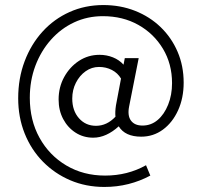

<svg xmlns="http://www.w3.org/2000/svg" viewBox="-20 -596 803 760"><path d="M393 144Q320 144 258 117.5Q196 91 149.5 43.5Q103 -4 77.5 -68Q52 -132 52 -207Q52 -286 77.5 -353.5Q103 -421 148.5 -471Q194 -521 255.5 -548.5Q317 -576 389 -576Q457 -576 515 -553Q573 -530 616 -488.5Q659 -447 683 -391Q707 -335 707 -269Q707 -208 685 -159.5Q663 -111 625 -83Q587 -55 539 -55Q475 -55 450 -96Q426 -74 400.5 -62.5Q375 -51 349 -51Q310 -51 279 -71Q248 -91 230 -125Q212 -159 212 -202Q212 -251 234 -291Q256 -331 292.5 -355Q329 -379 374 -379Q402 -379 427 -369Q452 -359 469 -340L474 -366H529L491 -174Q484 -138 498.5 -118.5Q513 -99 544 -99Q578 -99 604 -121Q630 -143 645.5 -181.5Q661 -220 661 -267Q661 -343 625 -403Q589 -463 527.5 -497.5Q466 -532 387 -532Q326 -532 273.5 -507.5Q221 -483 181.5 -438.5Q142 -394 120 -335.5Q98 -277 98 -209Q98 -120 136.5 -50.5Q175 19 242.5 59Q310 99 396 99Q485 99 558 58L575 99Q534 121 488.5 132.5Q443 144 393 144ZM360 -98Q403 -98 437 -134Q436 -144 436.5 -155Q437 -166 439 -179L459 -285Q446 -307 423 -319Q400 -331 372 -331Q343 -331 319 -314Q295 -297 280.5 -268.5Q266 -240 266 -206Q266 -158 292.5 -128Q319 -98 360 -98Z"/></svg>

Font: Red Hat Text VF
Style: Italic
Weight: 300
Italic angle: -12°
Designer: Pentagram, MCKL
Foundry: Pentagram, MCKL
Version: Version 1.023